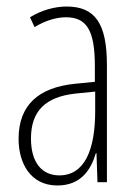

<svg xmlns="http://www.w3.org/2000/svg" viewBox="-20 -559 416 589"><path d="M184 -539C147 -539 106 -527 72 -506L86 -476C123 -498 156 -506 182 -506C245 -506 271 -468 271 -356V-308L210 -302C100 -291 37 -238 37 -133C37 -59 73 10 156 10C228 10 259 -38 274 -89H276L279 0H308V-359C308 -487 272 -539 184 -539ZM212 -272 272 -278V-218C272 -100 240 -21 162 -21C108 -21 75 -61 75 -134C75 -218 119 -262 212 -272Z"/></svg>

Font: Noto Sans Telugu ExtraCondensed ExtraLight
Style: Regular
Weight: 200
Width: 2
Designer: Jelle Bosma - Monotype Design Team
Foundry: Monotype Imaging Inc.
Version: Version 2.005